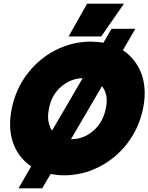

<svg xmlns="http://www.w3.org/2000/svg" viewBox="-20 -941 809 1047"><path d="M455 -921H656L532 -742H354ZM150 -34Q95 -71 65 -130Q35 -189 35 -265Q35 -304 44 -349Q66 -456 129.5 -539Q193 -622 284 -668Q375 -714 476 -714Q512 -714 544 -708L588 -784H718L650 -667Q706 -630 737.5 -570Q769 -510 769 -432Q769 -393 760 -349Q738 -242 674.5 -159.5Q611 -77 520.5 -31Q430 15 329 15Q296 15 256 8L210 86H81ZM431 -515Q365 -513 313 -468Q261 -423 247 -349Q242 -322 242 -306Q242 -260 264 -229ZM369 -182Q435 -182 488 -227Q541 -272 557 -349Q562 -374 562 -391Q562 -439 536 -471L367 -182Z"/></svg>

Font: Readiness ExtraBold
Style: Italic
Weight: 800
Italic angle: -12°
Designer: Katatrad Team
Foundry: CadsonDemak
Version: Version 1.00;January 16, 2020;FontCreator 12.0.0.2550 64-bit